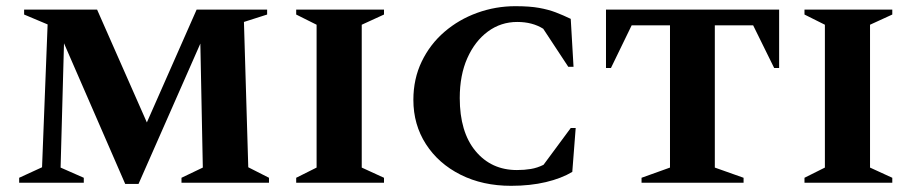

<svg xmlns="http://www.w3.org/2000/svg" viewBox="-20 -591 2951 621"><path d="M42 0V-16L116 -50L134 -512L58 -544V-560H294L455 -195L616 -560H844V-544L769 -520L783 -50L850 -16V0H567V-16L636 -49L628 -450L428 4H385L187 -451L176 -49L251 -16V0Z M938 0V-16L1004 -49V-511L938 -544V-560H1222V-544L1150 -511V-49L1222 -16V0Z M1633 10Q1541 10 1469.5 -26Q1398 -62 1357.5 -125Q1317 -188 1317 -268Q1317 -336 1344 -392Q1371 -448 1417.5 -488Q1464 -528 1523.5 -549.5Q1583 -571 1647 -571Q1693 -571 1723.5 -565.5Q1754 -560 1777.5 -551Q1801 -542 1826 -530L1835 -375H1818L1737 -498Q1702 -520 1653 -520Q1600 -520 1558 -489Q1516 -458 1491.5 -403Q1467 -348 1467 -274Q1467 -164 1518 -102.5Q1569 -41 1652 -41Q1676 -41 1697 -44.5Q1718 -48 1738 -58L1826 -177H1842L1831 -35Q1796 -14 1745.5 -2Q1695 10 1633 10Z M2055 0V-16L2147 -49V-509H2023L1956 -371H1940V-560H2500V-371H2484L2416 -509H2292V-49L2385 -16V0Z M2582 0V-16L2648 -49V-511L2582 -544V-560H2866V-544L2794 -511V-49L2866 -16V0Z"/></svg>

Font: Spectral SC
Style: Bold
Weight: 700
Designer: Jean-Baptiste Levee
Foundry: Production Type
Version: Version 2.001